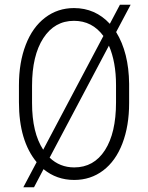

<svg xmlns="http://www.w3.org/2000/svg" viewBox="-20 -755 630 816"><path d="M528.8 -317.4Q528.8 -219.7 500.2 -145.3Q471.7 -70.8 418.5 -30.5Q365.2 9.8 295.4 9.8Q220.7 9.8 165 -36.1L124.5 41H79.1L135.7 -65.9Q60.5 -156.7 60.5 -320.8V-392.6Q60.5 -489.7 89.4 -564.5Q118.2 -639.2 171.6 -679.9Q225.1 -720.7 294.4 -720.7Q384.8 -720.7 446.8 -653.8L489.7 -734.9H535.2L473.6 -618.7Q527.3 -531.7 528.8 -398.9ZM116.2 -317.4Q116.2 -190.9 163.6 -118.7L419.4 -602.1Q372.1 -666.5 294.4 -666.5Q211.9 -666.5 164.1 -592.8Q116.2 -519 116.2 -390.6ZM473.1 -393.6Q473.1 -491.2 442.9 -561L190.9 -85Q234.4 -43.5 295.4 -43.5Q378.9 -43.5 426 -116.7Q473.1 -189.9 473.1 -319.8Z"/></svg>

Font: Roboto Condensed Light
Style: Regular
Weight: 300
Designer: Google
Version: Version 2.134; 2016